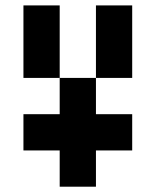

<svg xmlns="http://www.w3.org/2000/svg" viewBox="-20 -704 587 724"><path d="M68.4 -683.6H205.1V-410.2H68.4ZM205.1 -273.4V-410.2H341.8V-273.4H478.5V-136.7H341.8V0H205.1V-136.7H68.4V-273.4ZM341.8 -683.6H478.5V-410.2H341.8Z"/></svg>

Font: DatCub
Style: Bold
Weight: 700
Designer: GGBot
Version: 1.00